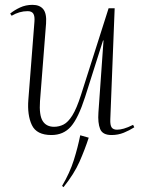

<svg xmlns="http://www.w3.org/2000/svg" viewBox="-20 -543 620 792"><path d="M22 -487Q39 -501 62.5 -512Q86 -523 114 -523Q144 -523 158.5 -505Q173 -487 170 -446L145 -126Q141 -68 156 -44Q171 -20 203 -20Q224 -20 242.5 -29.5Q261 -39 278.5 -67Q296 -95 314 -151L428 -509H453L435 -51Q434 -27 440.5 -17.5Q447 -8 463 -8Q475 -8 491 -12.5Q507 -17 529 -28L534 -18Q514 -5 490.5 4.5Q467 14 440 14Q403 14 393 -11Q383 -36 386 -79L407 -376H405L331 -143Q303 -56 272.5 -21Q242 14 192 14Q131 14 111.5 -27Q92 -68 97 -132L122 -453Q124 -476 117.5 -486.5Q111 -497 94 -497Q60 -497 28 -478ZM346 25Q330 74 308 124Q286 174 242 229L236 224Q268 170 284.5 117.5Q301 65 311 15Z"/></svg>

Font: Display Extralight
Style: Italic
Weight: 200
Italic angle: -2°
Designer: Latin by Veronika Burian and Jose Scaglione. Greek by Irene Vlachou. Cyrillic by Vera Evstafieva
Foundry: TypeTogether
Version: Version 3.002